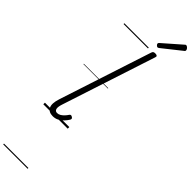

<svg xmlns="http://www.w3.org/2000/svg" viewBox="-569 -1226 1692 1692"><g transform="rotate(45 277.0 -379.5)"><path d="M132 16Q82 16 63 -20Q44 -56 68 -130L350 -994Q354 -1006 360.5 -1010.5Q367 -1015 381 -1015Q397 -1015 403.5 -1009Q410 -1003 405 -991L119 -115Q105 -73 111 -52Q117 -31 140 -31Q157 -31 173 -40.5Q189 -50 202.5 -64.5Q216 -79 226 -94Q230 -101 237 -104Q244 -107 255 -100Q266 -94 267 -86.5Q268 -79 263 -71Q250 -50 231 -30Q212 -10 187.5 3Q163 16 132 16ZM358 -1066Q350 -1066 341.5 -1074.5Q333 -1083 333 -1090Q333 -1093 334 -1096Q335 -1099 339 -1103L507 -1250Q511 -1253 514 -1256Q517 -1259 522 -1259Q529 -1259 536.5 -1253.5Q544 -1248 549 -1240.5Q554 -1233 554 -1226Q554 -1222 553 -1218.5Q552 -1215 546 -1211L372 -1073Q367 -1070 364 -1068Q361 -1066 358 -1066ZM0 490H304V500H0ZM0 -20H304V0H0ZM0 -505H304V-500H0ZM0 -1010H304V-1000H0Z"/></g></svg>

Font: Playwrite MX Guides
Style: Regular
Weight: 400
Designer: Veronika Burian, José Scaglione
Foundry: TypeTogether
Version: Version 1.003